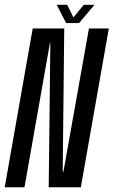

<svg xmlns="http://www.w3.org/2000/svg" viewBox="-51 -796 482 816"><path d="M-31 0H53L161 -612H163L156 0H292.5L411.5 -675H327L218.5 -66H215.5L222 -675H88ZM230 -698H285L350.5 -775.5H305L261 -722L234.5 -775.5H190Z"/></svg>

Font: Anybody ExtraCondensed
Style: Italic
Weight: 400
Width: 2
Italic angle: -10°
Version: Version 1.113;gftools[0.9.25]